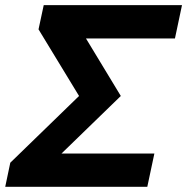

<svg xmlns="http://www.w3.org/2000/svg" viewBox="-51 -723 724 743"><path d="M-30.8 0 -11.2 -93.3 254.9 -351.6 98.1 -609.4 118.2 -703.1H653.3L626 -574.2H281.7L416.5 -351.6L187 -128.9H546.4L519 0Z"/></svg>

Font: Schibsted Grotesk
Style: Bold Italic
Weight: 700
Italic angle: -12°
Designer: Bakken & Baeck AS, Henrik Kongsvoll
Foundry: Schibsted ASA
Version: Version 1.100;gftools[0.9.25]